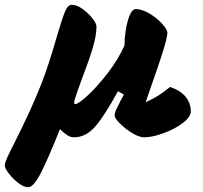

<svg xmlns="http://www.w3.org/2000/svg" viewBox="-59 -575 851 804"><path d="M740 -109Q740 -85 706 -59.5Q672 -34 625 -17Q578 0 545 0Q524 0 495 -17.5Q466 -35 443.5 -57.5Q421 -80 421 -91Q421 -102 428.5 -118Q436 -134 445.5 -152.5Q455 -171 460 -179L435 -193Q380 -92 340.5 -46Q301 0 251 0Q236 0 222.5 -9Q209 -18 192 -34Q145 84 113.5 146.5Q82 209 59 209Q41 209 18 191.5Q-5 174 -22 151.5Q-39 129 -39 118Q-39 108 -29.5 86.5Q-20 65 2 22Q72 -116 115 -226Q144 -300 180 -425Q201 -497 213 -526Q225 -555 241 -555Q262 -555 286 -538Q310 -521 327.5 -499Q345 -477 345 -464Q345 -426 328.5 -371.5Q312 -317 283 -242Q262 -185 255 -162Q248 -139 256 -139Q269 -139 309 -176Q349 -213 392.5 -269.5Q436 -326 462 -384Q464 -449 477.5 -493Q491 -537 509 -537Q535 -537 566.5 -518.5Q598 -500 620 -475.5Q642 -451 642 -437Q641 -416 623 -358.5Q605 -301 573 -211Q554 -155 551 -147Q580 -160 603.5 -174.5Q627 -189 653 -211Q697 -196 718.5 -169.5Q740 -143 740 -109Z"/></svg>

Font: Mogra
Style: Regular
Weight: 400
Designer: Lipi Raval
Foundry: Lipi Raval
Version: Version 1.002;PS 1.002;hotconv 1.0.88;makeotf.lib2.5.647800;